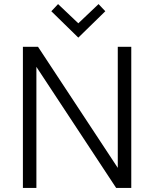

<svg xmlns="http://www.w3.org/2000/svg" viewBox="-20 -919 755 939"><path d="M92 0V-690H166L556 -98V-690H622V0H548L158 -592V0ZM231 -864 264 -899 363 -805 462 -899 495 -864 363 -735Z"/></svg>

Font: Oxanium Light
Style: Regular
Weight: 300
Designer: Severin Meyer
Version: Version 1.000